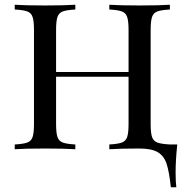

<svg xmlns="http://www.w3.org/2000/svg" viewBox="-20 -628 777 808"><path d="M719 98Q719 138 722 160H699Q692 94 681 61Q670 28 644 12.5Q618 -3 566 -3Q487 -3 440 0V-20Q476 -22 492.5 -28Q509 -34 515 -51Q521 -68 521 -106V-305H216V-106Q216 -68 222 -51Q228 -34 244.5 -28Q261 -22 297 -20V0Q251 -3 170 -3Q84 -3 42 0V-20Q78 -22 94.5 -28Q111 -34 117 -51Q123 -68 123 -106V-502Q123 -540 117 -557Q111 -574 94.5 -580Q78 -586 42 -588V-608Q84 -605 170 -605Q250 -605 297 -608V-588Q261 -586 244.5 -580Q228 -574 222 -557Q216 -540 216 -502V-325H521V-502Q521 -540 515 -557Q509 -574 492.5 -580Q476 -586 440 -588V-608Q486 -605 567 -605Q653 -605 695 -608V-588Q659 -586 642.5 -580Q626 -574 620 -557Q614 -540 614 -502V-106Q614 -68 620 -51Q626 -34 642.5 -28Q659 -22 695 -20H726Q719 46 719 98Z"/></svg>

Font: Playfair Display SC
Style: Regular
Weight: 400
Designer: Claus Eggers Sørensen
Foundry: Claus Eggers Sørensen
Version: Version 1.200; ttfautohint (v1.6)